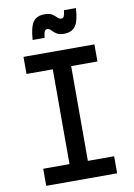

<svg xmlns="http://www.w3.org/2000/svg" viewBox="-109 -1105 817 1173"><g transform="rotate(-10 300.0 -519.0)"><path d="M80 0V-106H243V-694H80V-800H520V-694H357V-106H520V0ZM153 -892Q158 -970 180 -1002Q202 -1034 251 -1034Q283 -1034 299 -1023Q315 -1012 325.5 -1001Q336 -990 349 -990Q360 -990 365 -1001Q370 -1012 373 -1038H447Q443 -960 420.5 -928Q398 -896 349 -896Q318 -896 301.5 -907.5Q285 -919 275 -930.5Q265 -942 251 -942Q241 -942 235.5 -931Q230 -920 227 -892Z"/></g></svg>

Font: Martian Mono Condensed
Style: Regular
Weight: 400
Width: 3
Designer: Roman Shamin
Foundry: Evil Martians
Version: Version 1.000